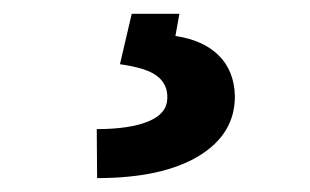

<svg xmlns="http://www.w3.org/2000/svg" viewBox="-20 -23 450 279"><path d="M154.3 70.3 171.4 -2.9H240.7L234.9 29.3Q274.9 35.2 297.4 57.1Q320.3 79.6 321.3 116.2Q321.8 171.4 269 203.6Q215.8 235.8 121.1 235.8L120.6 164.6Q168.9 164.6 195.8 153.3Q222.7 142.1 223.1 120.1Q224.1 99.1 207.5 86.9Q192.4 75.7 154.3 70.3Z"/></svg>

Font: My Font
Style: Regular
Weight: 500
Designer: Rasmus Andersson
Foundry: rsms
Version: Version 0.001